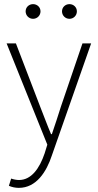

<svg xmlns="http://www.w3.org/2000/svg" viewBox="-20 -690 473 929"><path d="M71 219C156 219 205 141 231 62L421 -480H379L275 -175C262 -135 246 -83 231 -41H227C209 -83 190 -135 174 -175L57 -480H12L209 10L196 52C171 126 131 181 72 181C60 181 45 178 34 174L23 209C36 215 54 219 71 219ZM140 -599C160 -599 176 -615 176 -635C176 -655 160 -670 140 -670C120 -670 104 -655 104 -635C104 -615 120 -599 140 -599ZM316 -599C336 -599 352 -615 352 -635C352 -655 336 -670 316 -670C296 -670 280 -655 280 -635C280 -615 296 -599 316 -599Z"/></svg>

Font: Source Sans Pro Light
Style: Regular
Weight: 300
Designer: Paul D. Hunt
Foundry: Adobe Systems Incorporated
Version: Version 3.006;hotconv 1.0.111;makeotfexe 2.5.65597